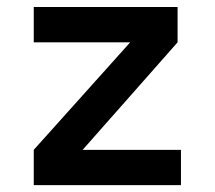

<svg xmlns="http://www.w3.org/2000/svg" viewBox="-20 -538 626 558"><path d="M78.1 0V-102.5L358.4 -415H78.1V-517.6H496.1V-415L220.2 -102.5H505.9V0Z"/></svg>

Font: Caskaydia Cove SemiBold
Style: Regular
Weight: 600
Monospace: yes
Designer: Aaron Bell
Foundry: Saja Typeworks
Version: Version 4.300; ttfautohint (v1.8.3)